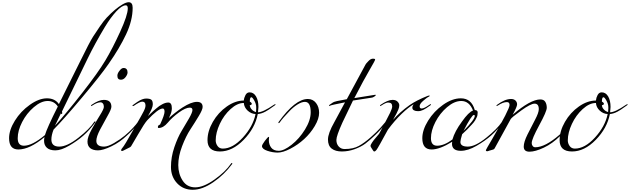

<svg xmlns="http://www.w3.org/2000/svg" viewBox="-20 -1350 5688 1734"><path d="M530 -326 476 -214Q578 -326 722.5 -511Q867 -696 932 -805Q997 -914 1065.5 -1064Q1134 -1214 1134 -1274Q1134 -1302 1116 -1302Q1081 -1302 1030 -1247Q979 -1192 927 -1106Q836 -954 772 -822L540 -344Q542 -336 542 -328Q542 -320 536 -320Q533 -320 530 -326ZM502 -388Q470 -438 410.5 -438Q351 -438 285.5 -382Q220 -326 180 -248Q140 -170 140 -102Q140 -34 196 -34Q271 -34 386 -130Q403 -191 502 -388ZM512 -410 702 -792Q790 -972 820.5 -1019Q851 -1066 883.5 -1113.5Q916 -1161 944 -1191Q1021 -1272 1086 -1310Q1120 -1330 1142 -1330Q1178 -1330 1178 -1280Q1178 -1166 1119 -1040.5Q1060 -915 960 -772Q892 -673 721.5 -470Q551 -267 464 -180Q444 -129 444 -90Q444 -26 515 -26Q586 -26 687.5 -105.5Q789 -185 830 -248Q834 -254 838 -254Q842 -254 842 -251Q842 -248 840 -244Q786 -172 732.5 -125Q679 -78 605.5 -35Q532 8 480.5 8Q429 8 403.5 -15.5Q378 -39 378 -78Q378 -96 382 -112Q247 0 146 0Q62 0 62 -102Q62 -176 114.5 -260.5Q167 -345 249.5 -403.5Q332 -462 404 -462Q476 -462 512 -410Z M816 -398Q807 -392 804.5 -392Q802 -392 802 -396Q802 -400 808 -404Q872 -448 918 -448Q986 -448 986 -386Q986 -364 952 -304.5Q918 -245 884 -180Q850 -115 850 -78Q850 -26 920 -26Q954 -26 1009.5 -58Q1065 -90 1107 -125Q1149 -160 1181 -195Q1213 -230 1220.5 -242Q1228 -254 1232 -254Q1236 -254 1236 -251Q1236 -248 1234 -244Q1185 -178 1126 -126Q1062 -65 986 -28.5Q910 8 865 8Q820 8 795 -12Q770 -32 770 -72Q770 -112 807 -180Q844 -248 881 -306.5Q918 -365 918 -384.5Q918 -404 909.5 -415Q901 -426 888 -426Q858 -426 816 -398ZM1040 -666Q1040 -688 1060 -712Q1078 -736 1096 -736Q1114 -736 1123 -725.5Q1132 -715 1132 -696Q1132 -677 1114 -653.5Q1096 -630 1072 -630Q1040 -630 1040 -666Z M1188 -394Q1184 -392 1180 -392Q1176 -392 1176 -396Q1176 -400 1221 -430Q1266 -460 1299.5 -460Q1333 -460 1346.5 -449.5Q1360 -439 1360 -407Q1360 -375 1316 -302Q1322 -307 1339 -323.5Q1356 -340 1365 -348Q1374 -356 1390.5 -370Q1407 -384 1418 -392Q1430 -400 1445 -408Q1474 -424 1500 -424Q1532 -424 1532 -372Q1532 -338 1512 -298L1506 -284Q1521 -299 1560 -330Q1598 -360 1628 -379Q1707 -430 1758.5 -430Q1810 -430 1810 -384Q1810 -360 1775.5 -302.5Q1741 -245 1700 -182.5Q1659 -120 1624.5 -29.5Q1590 61 1590 140.5Q1590 220 1629.5 281Q1669 342 1743.5 342Q1818 342 1917 271.5Q2016 201 2066 128Q2070 122 2074 122Q2078 122 2078 125Q2078 128 2076 132Q2006 227 1906.5 295.5Q1807 364 1721 364Q1635 364 1579.5 305Q1524 246 1524 157.5Q1524 69 1554.5 -20.5Q1585 -110 1621 -169Q1657 -228 1687.5 -281.5Q1718 -335 1718 -356.5Q1718 -378 1694 -378Q1656 -378 1595.5 -334Q1535 -290 1495 -242Q1455 -194 1412 -194Q1406 -194 1406 -202Q1406 -210 1409 -214.5Q1412 -219 1418 -221.5Q1424 -224 1426 -226Q1466 -312 1466 -341Q1466 -370 1450 -370Q1409 -370 1310 -264Q1285 -237 1227 -136.5Q1169 -36 1164.5 -30Q1160 -24 1153.5 -20Q1147 -16 1136.5 -11.5Q1126 -7 1107 3.5Q1088 14 1081 14Q1074 14 1074 6Q1074 -2 1084.5 -13.5Q1095 -25 1118.5 -64Q1142 -103 1178.5 -168Q1215 -233 1222 -244.5Q1229 -256 1237 -270.5Q1245 -285 1249 -292Q1253 -299 1259.5 -311Q1266 -323 1269.5 -329.5Q1273 -336 1278 -345.5Q1283 -355 1285 -361Q1288 -367 1290 -374Q1294 -387 1294 -398Q1294 -432 1264 -432Q1243 -432 1188 -394Z M2242 -400 2236 -402Q2236 -381 2252.5 -362.5Q2269 -344 2292 -338Q2294 -351 2294 -371Q2294 -376 2294 -382Q2294 -410 2277 -441Q2260 -472 2250 -472Q2236 -472 2236 -432Q2242 -430 2248 -424Q2254 -418 2254 -413Q2254 -408 2249 -404Q2244 -400 2242 -400ZM2288 -320Q2248 -322 2216.5 -351Q2185 -380 2182 -420Q2123 -420 2062.5 -365Q2002 -310 1965 -231Q1928 -152 1928 -82Q1928 -55 1944.5 -31.5Q1961 -8 1992 -8Q2082 -8 2173.5 -108Q2265 -208 2288 -320ZM2377 -342Q2342 -323 2308 -320Q2283 -192 2180.5 -87Q2078 18 1966 18Q1854 18 1854 -84Q1854 -166 1902.5 -250Q1951 -334 2028 -388Q2105 -442 2182 -442Q2184 -467 2197 -491.5Q2210 -516 2234 -516Q2271 -516 2292.5 -479Q2314 -442 2314 -384Q2314 -368 2310 -336Q2355 -336 2454 -404Q2463 -410 2465.5 -410Q2468 -410 2468 -406Q2468 -402 2461.5 -398Q2455 -394 2436.5 -380.5Q2418 -367 2406.5 -359.5Q2395 -352 2377 -342Z M2410 -110 2408 -84Q2408 -45 2429.5 -16.5Q2451 12 2497.5 12Q2544 12 2613.5 -42.5Q2683 -97 2734.5 -180.5Q2786 -264 2786 -336Q2786 -430 2734 -430Q2704 -430 2666 -406Q2628 -382 2594 -346Q2534 -284 2506 -244Q2502 -238 2498 -238Q2494 -238 2494 -241Q2494 -244 2496 -248Q2646 -456 2760 -456Q2806 -456 2834 -420Q2862 -384 2862 -331Q2862 -278 2823 -212Q2784 -146 2727 -94Q2670 -42 2602.5 -7Q2535 28 2488.5 28Q2442 28 2394.5 12Q2347 -4 2346 -30Q2346 -43 2372.5 -78.5Q2399 -114 2408 -114Q2410 -114 2410 -110Z M2957 -404Q2972 -414 2987.5 -425Q3003 -436 3112 -454L3274 -754Q3286 -779 3308 -799Q3328 -820 3348 -820Q3349 -820 3351 -820Q3368 -820 3368 -812Q3368 -804 3318 -719Q3268 -634 3180 -464L3368 -494Q3374 -494 3374 -492Q3374 -486 3359.5 -477Q3345 -468 3337 -468Q3329 -468 3168 -442L3072 -242Q3018 -122 3018 -86Q3018 -50 3039 -27Q3060 -4 3092 -4Q3170 -4 3220.5 -32Q3271 -60 3326.5 -109Q3382 -158 3416.5 -196.5Q3451 -235 3457.5 -244.5Q3464 -254 3468 -254Q3472 -254 3472 -251Q3472 -248 3470 -244Q3422 -181 3370 -131.5Q3318 -82 3279.5 -53Q3241 -24 3183.5 -3Q3126 18 3067.5 18Q3009 18 2975.5 -8Q2942 -34 2942 -90Q2942 -146 3000 -248L3096 -426Q2970 -401 2963.5 -396.5Q2957 -392 2954.5 -392Q2952 -392 2952 -396Q2952 -400 2957 -404Z M3530 -268Q3590 -337 3678 -400Q3741 -444 3842 -484Q3854 -488 3857 -488Q3860 -488 3860 -485Q3860 -482 3858.5 -480.5Q3857 -479 3855 -478Q3853 -477 3843.5 -472Q3834 -467 3802 -439.5Q3770 -412 3770 -391Q3770 -370 3788 -370Q3811 -370 3858 -404Q3867 -410 3869.5 -410Q3872 -410 3872 -406Q3872 -402 3866 -398Q3825 -368 3801.5 -357Q3778 -346 3755 -346Q3732 -346 3718 -354Q3704 -362 3704 -377.5Q3704 -393 3716 -408Q3670 -382 3608 -322.5Q3546 -263 3484 -180Q3392 -10 3380 4Q3368 18 3362.5 18Q3357 18 3354 15.5Q3351 13 3346.5 5Q3342 -3 3334 -14.5Q3326 -26 3326 -33.5Q3326 -41 3340 -62.5Q3354 -84 3372.5 -104.5Q3391 -125 3404 -142Q3486 -296 3504 -333.5Q3522 -371 3522 -388.5Q3522 -406 3513.5 -415Q3505 -424 3485 -424Q3465 -424 3426 -398Q3417 -392 3414.5 -392Q3412 -392 3412 -396Q3412 -400 3418 -404Q3482 -448 3526 -448Q3555 -448 3570.5 -432Q3586 -416 3586 -399Q3586 -382 3578 -362Q3570 -342 3561 -325Q3552 -308 3541.5 -289.5Q3531 -271 3530 -268Z M4166 -168Q4268 -270 4268 -304Q4268 -312 4260 -312Q4240 -312 4166 -168ZM4146 -438Q4083 -438 4017.5 -382Q3952 -326 3912 -248Q3872 -170 3872 -102Q3872 -34 3928 -34Q3990 -34 4066 -90Q4087 -164 4152 -252Q4212 -337 4252 -352Q4218 -438 4146 -438ZM4142 -462Q4238 -462 4268 -356Q4294 -356 4294 -334Q4294 -307 4285 -289.5Q4276 -272 4271.5 -263.5Q4267 -255 4256 -242Q4244 -229 4240 -224Q4199 -178 4154 -138Q4138 -86 4138 -68Q4138 -26 4205 -26Q4272 -26 4371.5 -106Q4471 -186 4512 -248Q4516 -254 4520 -254Q4524 -254 4524 -251Q4524 -248 4522 -244Q4468 -172 4414.5 -125Q4361 -78 4283.5 -33Q4206 12 4142 12Q4062 12 4062 -52Q4062 -55 4063 -61Q4064 -67 4064 -70Q3951 0 3878 0Q3794 0 3794 -102Q3794 -176 3846.5 -260.5Q3899 -345 3981.5 -403.5Q4064 -462 4142 -462Z M4558 -428Q4523 -428 4478 -398Q4469 -392 4466.5 -392Q4464 -392 4464 -396Q4464 -400 4470 -404Q4539 -456 4596 -456Q4621 -456 4635.5 -442Q4650 -428 4650 -407Q4650 -386 4610 -314Q4771 -452 4860 -452Q4891 -452 4904.5 -430.5Q4918 -409 4918 -376.5Q4918 -344 4850 -219Q4782 -94 4782 -58Q4782 -42 4791 -31Q4800 -20 4814 -20Q4903 -20 5032 -132Q5066 -162 5097.5 -196Q5129 -230 5136.5 -242Q5144 -254 5148 -254Q5152 -254 5152 -251Q5152 -248 5150 -244Q5114 -196 5041.5 -124.5Q4969 -53 4891.5 -16.5Q4814 20 4762 20Q4710 20 4710 -26Q4710 -67 4744 -135.5Q4778 -204 4812 -268Q4846 -332 4846 -364Q4846 -414 4808 -414Q4773 -414 4686.5 -351.5Q4600 -289 4592 -274L4446 -8Q4441 0 4427.5 2.5Q4414 5 4399.5 10.5Q4385 16 4380 16Q4368 16 4368 6Q4368 2 4426 -96Q4582 -364 4582 -402Q4582 -428 4558 -428Z M5422 -400 5416 -402Q5416 -381 5432.5 -362.5Q5449 -344 5472 -338Q5474 -351 5474 -371Q5474 -376 5474 -382Q5474 -410 5457 -441Q5440 -472 5430 -472Q5416 -472 5416 -432Q5422 -430 5428 -424Q5434 -418 5434 -413Q5434 -408 5429 -404Q5424 -400 5422 -400ZM5468 -320Q5428 -322 5396.5 -351Q5365 -380 5362 -420Q5303 -420 5242.5 -365Q5182 -310 5145 -231Q5108 -152 5108 -82Q5108 -55 5124.5 -31.5Q5141 -8 5172 -8Q5262 -8 5353.5 -108Q5445 -208 5468 -320ZM5557 -342Q5522 -323 5488 -320Q5463 -192 5360.5 -87Q5258 18 5146 18Q5034 18 5034 -84Q5034 -166 5082.5 -250Q5131 -334 5208 -388Q5285 -442 5362 -442Q5364 -467 5377 -491.5Q5390 -516 5414 -516Q5451 -516 5472.5 -479Q5494 -442 5494 -384Q5494 -368 5490 -336Q5535 -336 5634 -404Q5643 -410 5645.5 -410Q5648 -410 5648 -406Q5648 -402 5641.5 -398Q5635 -394 5616.5 -380.5Q5598 -367 5586.5 -359.5Q5575 -352 5557 -342Z"/></svg>

Font: Miama
Style: Regular
Weight: 400
Italic angle: 16.5°
Designer: Linus Romer
Foundry: Linus Romer
Version: 0.32